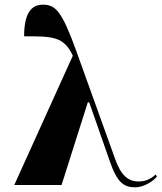

<svg xmlns="http://www.w3.org/2000/svg" viewBox="-20 -790 690 820"><path d="M41 0H243L355 -353H361L449 -101C481 -9 509 10 558 10C592 10 633 -14 650 -36L645 -45C631 -33 611 -15 572 -15C526 -15 496 -42 471 -113L307 -569C244 -744 217 -770 163 -770C111 -770 83 -729 83 -635C203 -635 253 -635 291 -552Z"/></svg>

Font: Noto Serif Display Black
Style: Regular
Weight: 900
Designer: Monotype Design Team
Foundry: Monotype Imaging Inc.
Version: Version 2.009